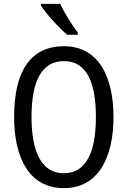

<svg xmlns="http://www.w3.org/2000/svg" viewBox="-20 -963 659 993"><path d="M291 -943H192V-934C217 -893 286 -818 328 -783H382V-795C353 -832 312 -898 291 -943ZM567 -358C567 -568 488 -724 311 -724C139 -724 53 -596 53 -359C53 -151 128 10 311 10C488 10 567 -148 567 -358ZM143 -358C143 -546 197 -647 311 -647C422 -647 476 -547 476 -358C476 -168 421 -67 310 -67C199 -67 143 -170 143 -358Z"/></svg>

Font: Noto Sans Myanmar UI Condensed
Style: Regular
Weight: 400
Width: 3
Designer: Monotype Design Team
Foundry: Monotype Imaging Inc.
Version: Version 2.103